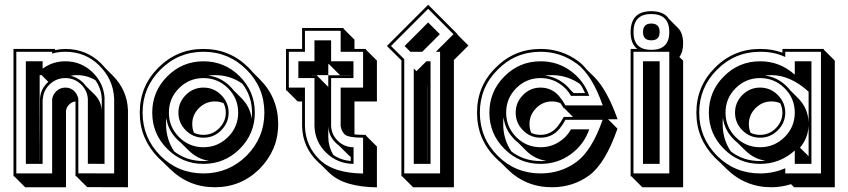

<svg xmlns="http://www.w3.org/2000/svg" viewBox="-20 -745 3654 827"><path d="M150.9 -51.3H151.4Q151.4 -85 151.4 -117.9Q151.4 -150.9 151.9 -184.1Q151.9 -196.8 151.9 -214.6Q151.9 -232.4 152.1 -251.2Q152.3 -270 152.3 -287.8Q152.3 -305.7 152.3 -318.8Q153.3 -340.8 162.1 -358.6Q170.9 -376.5 186.5 -391.1L188 -392.6L159.2 -421.4H150.9ZM418 -227.5Q418 -250.5 418.2 -272.9Q418.5 -295.4 418.5 -318.4Q416.5 -363.3 391.1 -399.4Q355 -421.4 310.5 -421.4Q297.4 -421.4 284.2 -418.5Q313 -412.1 335.9 -391.1Q339.8 -387.2 343.3 -383.1Q346.7 -378.9 350.1 -374.5L383.8 -341.3L386.7 -338.4Q400.9 -324.7 408.9 -307.1Q417 -289.6 418 -270ZM465.8 -419.4Q527.3 -357.9 531.2 -271V61.5L355.5 61L308.1 13.7H305.2V-308.1Q290 -306.2 279.8 -296.4Q267.1 -285.2 264.2 -268.1V61.5H88.4L41 14.2H38.1V-534.2H216.8V-531.2L218.3 -529.3Q239.3 -534.2 261.7 -534.2Q306.2 -534.2 345 -518.6Q383.8 -502.9 415 -472.2Q420.4 -466.8 425 -461.4Q429.7 -456.1 434.6 -450.7ZM91.3 -39.1V-481H163.6V-449.2Q206.5 -481 261.7 -481Q329.6 -481 378.7 -433.6Q427.7 -386.2 430.7 -318.8H430.2V-39.1L358.4 -39.6V-318.8Q356 -356.4 327.9 -382.6Q299.8 -408.7 261.7 -408.7Q223.1 -408.7 195.1 -382.6Q167 -356.4 164.6 -318.8H163.6V-39.1ZM204.6 2V-317.4Q207.5 -338.4 223.6 -353Q239.7 -367.7 261.7 -367.7Q283.7 -367.7 299.3 -353Q307.1 -345.7 311.5 -336.7Q315.9 -327.6 317.4 -317.9V1.5L471.7 2V-319.8Q467.8 -404.3 406.7 -463.4H407.2Q347.2 -522 261.7 -522Q231 -522 204.6 -514.2V-522H50.3V2Z M856.4 -51.3Q862.8 -51.3 868.7 -51.5Q874.5 -51.8 880.4 -52.2Q830.1 -59.6 792 -97.7L757.8 -131.3Q749.5 -137.7 742.2 -145.5Q702.6 -185.5 696.3 -237.8Q695.3 -231 695.3 -224.4Q695.3 -217.8 695.3 -210.9Q695.3 -144.5 730.5 -92.8Q784.2 -51.3 856.4 -51.3ZM1019.5 -322.8Q1057.6 -284.7 1064 -233.9Q1065.4 -246.1 1065.4 -259.8Q1065.4 -330.6 1023.9 -384.3Q972.2 -421.4 905.3 -421.4Q897.9 -421.4 890.9 -420.9Q883.8 -420.4 877 -419.4Q929.2 -413.6 970.2 -374Q974.6 -369.6 978.5 -365.2Q982.4 -360.8 986.3 -356ZM856.4 -164.1Q895.5 -164.1 923.8 -192.4Q952.6 -221.2 952.6 -259.8Q952.6 -271 950.2 -280.8Q947.8 -290.5 943.4 -300.3Q926.3 -308.1 905.3 -308.1Q865.7 -308.1 836.9 -279.3Q808.1 -250.5 808.1 -210.9Q808.1 -189.9 815.4 -173.3Q833.5 -164.1 856.4 -164.1ZM682.6 -46.4Q672.4 -55.2 662.1 -65.4Q622.6 -106 602.3 -154.1Q582 -202.1 582 -259.8Q582 -373.5 662.1 -453.6Q742.7 -534.2 856.4 -534.2Q970.2 -534.2 1050.8 -453.6Q1056.2 -448.2 1061 -442.6Q1065.9 -437 1070.8 -431.6L1098.6 -403.8Q1178.2 -324.2 1178.2 -210.9Q1178.2 -153.8 1158 -106Q1137.7 -58.1 1098.1 -17.6Q1018.1 61.5 905.3 61.5Q792.5 61.5 711.9 -17.6ZM856.4 -39.1Q765.1 -39.1 700.4 -103.8Q635.7 -168.5 635.7 -259.8Q635.7 -351.1 700.4 -416Q765.1 -481 856.4 -481Q947.8 -481 1012.7 -416Q1077.6 -351.1 1077.6 -259.8Q1077.6 -168.5 1012.7 -103.8Q947.8 -39.1 856.4 -39.1ZM856.4 -110.8Q918 -110.8 961.9 -154.5Q1005.9 -198.2 1005.9 -259.8Q1005.9 -321.8 961.9 -365.2Q918 -408.7 856.4 -408.7Q794.9 -408.7 751.2 -365.2Q707.5 -321.8 707.5 -259.8Q707.5 -198.2 751.2 -154.5Q794.9 -110.8 856.4 -110.8ZM856.4 -151.9Q812 -151.9 780.3 -183.6Q748.5 -215.3 748.5 -259.8Q748.5 -304.2 780.3 -335.9Q812 -367.7 856.4 -367.7Q900.9 -367.7 932.6 -335.9Q964.8 -303.7 964.8 -259.8Q964.8 -215.8 932.6 -183.6Q900.9 -151.9 856.4 -151.9ZM856.4 2Q964.8 2 1042 -74.2Q1118.7 -151.9 1118.7 -259.8Q1118.7 -368.2 1042 -444.8Q964.8 -522 856.4 -522Q748 -522 670.9 -444.8Q594.2 -368.2 594.2 -259.8Q594.2 -151.9 670.9 -74.2Q747.6 2 856.4 2Z M1324.7 -420.9H1346.7V-418L1394 -370.6V-420.9H1490.2V-421.4H1444.3L1397 -468.8H1394V-421.4H1324.7ZM1490.7 -69.3Q1484.9 -73.2 1478 -80.1L1439.9 -118.2Q1437 -120.6 1434.1 -122.8Q1431.2 -125 1428.2 -127.9Q1396 -157.7 1394 -200.7V-152.8Q1395.5 -110.8 1415.5 -77.6Q1449.7 -54.7 1490.7 -51.8ZM1556.2 -161.1 1603.5 -113.8V62Q1533.2 61 1482.2 45.9Q1431.2 30.8 1398.9 0Q1397.9 -1 1396.7 -2Q1395.5 -2.9 1394.5 -3.9L1361.3 -37.1Q1354.5 -42 1349.1 -47.9Q1284.2 -109.9 1281.2 -199.7V-308.1H1262.2L1214.8 -355.5H1211.9V-534.2H1281.2V-624.5H1459.5V-621.6L1506.8 -574.2V-534.2H1556.2V-531.2L1603.5 -483.9V-308.1H1506.8V-166Q1516.6 -165 1528.8 -164.6Q1541 -164.1 1556.2 -164.1ZM1502.9 -39.1Q1434.6 -39.6 1385.7 -86.4Q1336.9 -133.3 1334.5 -201.2V-408.7H1265.1V-481H1334.5V-571.3H1406.2V-481H1502.4V-408.7H1406.2V-201.2Q1408.7 -163.1 1436.5 -137Q1464.4 -110.8 1502.9 -110.8ZM1543.9 -151.9Q1480.5 -151.9 1464.8 -166Q1450.2 -180.7 1447.3 -201.7V-367.7H1543.9V-522H1447.3V-612.3H1293.5V-522H1224.1V-367.7H1293.5V-200.2Q1296.4 -115.2 1357.4 -56.6Q1388.2 -27.3 1434.6 -12.9Q1481 1.5 1543.9 2.4Z M1821.8 -51.3H1822.3V-375.5L1821.8 -376ZM1711.9 14.2H1709V-485.4Q1706.1 -487.8 1701.9 -491.9Q1697.8 -496.1 1693.4 -500.5Q1689 -504.9 1684.8 -509Q1680.7 -513.2 1677.7 -516.1Q1669.4 -524.4 1661.4 -532.2Q1653.3 -540 1646.5 -546.9L1824.2 -724.6L1950.7 -597.7L1949.7 -596.7L1997.6 -548.8L1933.6 -484.9L1935.1 -483.9V61.5H1759.3ZM1798.8 -522H1747.6L1722.7 -546.9L1824.2 -648.4L1874.5 -597.7ZM1762.2 -39.1V-449.7L1773.9 -438.5L1816.4 -481H1834.5V-39.1ZM1875.5 2V-522H1857.4L1933.1 -597.7L1824.2 -707L1664.1 -546.9L1721.2 -490.2V2Z M2357.4 -421.4Q2349.6 -421.4 2342.3 -420.9Q2335 -420.4 2327.6 -419.4Q2361.3 -415.5 2389.6 -398.9Q2418 -382.3 2437.5 -357.4L2450.7 -344.2H2500Q2495.1 -355 2490 -364.7Q2484.9 -374.5 2478 -383.3Q2451.2 -401.9 2421.1 -411.6Q2391.1 -421.4 2357.4 -421.4ZM2308.6 -51.3Q2314.9 -51.3 2321 -51.3Q2327.1 -51.3 2333.5 -52.2Q2281.7 -59.6 2244.6 -97.7L2211.4 -130.9Q2203.6 -136.7 2194.8 -145.5Q2154.8 -186.5 2148.9 -239.7Q2147.9 -232.9 2147.7 -225.6Q2147.5 -218.3 2147.5 -210.9Q2147.5 -144.5 2182.6 -92.8Q2236.3 -51.3 2308.6 -51.3ZM2260.7 -210.9Q2260.7 -200.7 2262.5 -191.2Q2264.2 -181.6 2268.1 -172.9Q2286.1 -164.1 2308.6 -164.1Q2335 -164.1 2356.4 -177.7Q2381.3 -191.9 2408.2 -241.2H2448.2L2410.6 -278.8H2408.2Q2404.3 -284.7 2401.1 -290Q2397.9 -295.4 2394.5 -300.3Q2378.4 -308.1 2357.4 -308.1Q2317.9 -308.1 2289.6 -279.3Q2260.7 -250.5 2260.7 -210.9ZM2136.7 -45.4Q2126 -53.7 2114.7 -65.4Q2034.7 -145.5 2034.7 -259.8Q2034.7 -374.5 2114.7 -453.1Q2194.3 -534.2 2308.6 -534.2Q2354 -534.2 2394.3 -521Q2434.6 -507.8 2470.2 -481.9Q2480 -474.6 2489 -465.8Q2498 -457 2506.8 -445.8L2539.1 -414.1Q2595.2 -357.9 2640.1 -231.4H2599.1L2639.6 -190.9Q2587.9 -41.5 2518.1 10.3Q2448.2 61.5 2357.4 61.5Q2243.7 61.5 2164.6 -17.6ZM2308.6 -39.1Q2217.3 -39.1 2152.6 -103.8Q2087.9 -168.5 2087.9 -259.8Q2087.9 -351.1 2152.6 -416Q2217.3 -481 2308.6 -481Q2381.8 -481 2438.7 -439Q2495.6 -397 2518.1 -332H2439.5Q2420.4 -366.2 2385.5 -387.5Q2350.6 -408.7 2308.6 -408.7Q2247.1 -408.7 2203.6 -365.2Q2160.2 -321.8 2160.2 -259.8Q2160.2 -198.2 2203.6 -154.5Q2247.1 -110.8 2308.6 -110.8Q2350.6 -110.8 2385.5 -132.1Q2420.4 -153.3 2439.5 -188H2518.1Q2495.6 -122.6 2438.7 -80.8Q2381.8 -39.1 2308.6 -39.1ZM2308.6 2Q2395 2 2462.9 -47.4Q2529.3 -96.2 2575.7 -229H2415.5Q2390.6 -182.6 2363.3 -167Q2339.4 -151.9 2308.6 -151.9Q2264.2 -151.9 2232.9 -183.6Q2201.2 -215.3 2201.2 -259.8Q2201.2 -304.2 2232.9 -335.9Q2264.2 -367.7 2308.6 -367.7Q2339.4 -367.7 2363.3 -352.5Q2389.6 -336.9 2415.5 -291H2576.2Q2529.8 -422.9 2462.9 -472.2V-471.7Q2394 -522 2308.6 -522Q2199.7 -522 2123.5 -444.8Q2046.9 -368.7 2046.9 -259.8Q2046.9 -150.9 2123.5 -74.2Q2199.7 2 2308.6 2Z M2897.9 -626.5 2898.9 -625.5ZM2699.2 14.2H2696.3V-534.2H2725.1Q2696.3 -555.7 2696.3 -606.9Q2696.3 -696.8 2785.2 -696.8Q2839.8 -696.8 2861.3 -663.6L2900.4 -624.5Q2922.4 -602.5 2922.4 -558.1Q2922.4 -520.5 2906.2 -499.5L2922.4 -483.9V61.5H2746.6ZM2749.5 -39.1V-481H2821.3V-39.1ZM2785.2 -571.3Q2749.5 -571.3 2749.5 -606.9Q2749.5 -643.6 2785.2 -643.6Q2821.3 -643.6 2821.3 -606.9Q2821.3 -571.3 2785.2 -571.3ZM2785.2 -530.3Q2862.8 -530.3 2862.8 -606.9Q2862.8 -684.6 2785.2 -684.6Q2708.5 -684.6 2708.5 -606.9Q2708.5 -530.3 2785.2 -530.3ZM2862.8 2V-522H2708.5V2Z M3462.9 -72.3V-205.1Q3460.9 -150.4 3425.8 -108.9ZM3253.9 -51.3Q3265.6 -51.3 3277.3 -52.7Q3227.1 -60.1 3189.5 -97.7L3155.3 -131.3Q3147 -137.7 3139.6 -145.5Q3100.1 -185.5 3093.8 -237.8Q3092.8 -231 3092.8 -224.4Q3092.8 -217.8 3092.8 -210.9Q3092.8 -144.5 3127.9 -92.8Q3181.6 -51.3 3253.9 -51.3ZM3417 -322.8Q3460.9 -278.8 3462.9 -217.3V-350.1Q3384.3 -421.4 3302.7 -421.4Q3295.4 -421.4 3288.3 -420.9Q3281.2 -420.4 3274.4 -419.4Q3326.7 -413.6 3367.7 -374Q3372.1 -369.6 3376 -365.2Q3379.9 -360.8 3383.8 -356ZM3253.9 -164.1Q3293 -164.1 3321.3 -192.4Q3350.1 -221.2 3350.1 -259.8Q3350.1 -271 3347.7 -280.8Q3345.2 -290.5 3340.8 -300.3Q3323.7 -308.1 3302.7 -308.1Q3263.2 -308.1 3234.4 -279.3Q3205.6 -250.5 3205.6 -210.9Q3205.6 -189.9 3212.9 -173.3Q3231 -164.1 3253.9 -164.1ZM3080.1 -46.4Q3069.8 -55.2 3059.6 -65.4Q3020 -106 2999.8 -154.1Q2979.5 -202.1 2979.5 -259.8Q2979.5 -373.5 3059.6 -453.6Q3140.1 -534.2 3253.9 -534.2Q3281.2 -534.2 3304.2 -530.3Q3327.1 -526.4 3350.1 -518.1V-534.2H3528.3V-531.2L3575.7 -483.9V61.5H3400.4L3387.2 48.3Q3366.7 54.7 3345.7 58.1Q3324.7 61.5 3302.7 61.5Q3189.9 61.5 3109.4 -17.6ZM3253.9 -39.1Q3162.6 -39.1 3097.9 -103.8Q3033.2 -168.5 3033.2 -259.8Q3033.2 -351.1 3097.9 -416Q3162.6 -481 3253.9 -481Q3339.4 -481 3403.3 -423.3V-481H3475.1V-39.1H3403.3V-96.7Q3339.4 -39.1 3253.9 -39.1ZM3253.9 -110.8Q3315.4 -110.8 3359.4 -154.5Q3403.3 -198.2 3403.3 -259.8Q3403.3 -321.8 3359.4 -365.2Q3315.4 -408.7 3253.9 -408.7Q3192.4 -408.7 3148.7 -365.2Q3105 -321.8 3105 -259.8Q3105 -198.2 3148.7 -154.5Q3192.4 -110.8 3253.9 -110.8ZM3253.9 -151.9Q3209.5 -151.9 3177.7 -183.6Q3146 -215.3 3146 -259.8Q3146 -304.2 3177.7 -335.9Q3209.5 -367.7 3253.9 -367.7Q3298.3 -367.7 3330.1 -335.9Q3362.3 -303.7 3362.3 -259.8Q3362.3 -215.8 3330.1 -183.6Q3298.3 -151.9 3253.9 -151.9ZM3253.9 2Q3312.5 2 3362.3 -20.5V2H3516.1V-522H3362.3V-499.5Q3335.9 -511.7 3310.3 -516.8Q3284.7 -522 3253.9 -522Q3145.5 -522 3068.4 -444.8Q2991.7 -368.2 2991.7 -259.8Q2991.7 -151.9 3068.4 -74.2Q3145 2 3253.9 2Z"/></svg>

Font: Gondrin
Style: Regular
Weight: 400
Designer: Peter Wiegel, original typeface by Carl Albert Fahrenwaldt 1901
Foundry: Peter Wiegel
Version: Version 1.000 2010 initial release